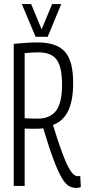

<svg xmlns="http://www.w3.org/2000/svg" viewBox="-20 -920 424 950"><path d="M358 10Q339 10 322 1Q305 -8 287 -37.5Q269 -67 246.5 -126Q224 -185 194 -285Q177 -283 161 -283Q146 -283 130.5 -283Q115 -283 102 -284V0H48V-703Q81 -706 109 -708Q137 -710 168 -710Q258 -710 300 -665.5Q342 -621 342 -509Q342 -421 316.5 -370Q291 -319 242 -302Q268 -217 287 -166Q306 -115 320 -90Q334 -65 345 -56.5Q356 -48 366 -48Q371 -48 377 -50L380 5Q376 7 371 8.5Q366 10 358 10ZM167 -333Q227 -333 257 -371.5Q287 -410 287 -501Q287 -587 261 -624Q235 -661 168 -661Q150 -661 135.5 -660Q121 -659 102 -657V-335Q134 -333 167 -333ZM283 -900 216 -738H156L88 -900H134L186 -775L238 -900Z"/></svg>

Font: Georama Condensed Light
Style: Regular
Weight: 300
Width: 3
Designer: Jean-Baptiste Levee
Foundry: Production Type
Version: Version 1.000